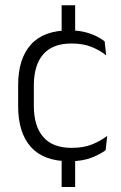

<svg xmlns="http://www.w3.org/2000/svg" viewBox="-20 -616 472 746"><path d="M272 -473.5H219.5V-595.5H272ZM272 110.5H219.5V-20.5H272ZM249.5 10.5Q149.5 10.5 100 -45Q50.5 -100.5 50.5 -203V-285Q50.5 -387.5 100 -442.8Q149.5 -498 249.5 -498Q282 -498 307.8 -491.8Q333.5 -485.5 353.5 -475.8Q373.5 -466 386.5 -455.5L392.5 -401Q369 -420 336.2 -433.5Q303.5 -447 257.5 -447Q184.5 -447 148 -405Q111.5 -363 111.5 -284V-204.5Q111.5 -126 148 -83.8Q184.5 -41.5 258 -41.5Q305 -41.5 338.5 -55.2Q372 -69 396.5 -88L390.5 -32.5Q369.5 -16.5 334.5 -3Q299.5 10.5 249.5 10.5Z"/></svg>

Font: Anek Gurmukhi Medium Light
Style: Regular
Weight: 300
Version: Version 1.003